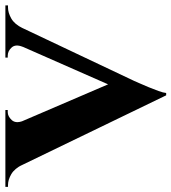

<svg xmlns="http://www.w3.org/2000/svg" viewBox="-8 -660 653 732"><g transform="rotate(-90 319.0 -293.5)"><path d="M322 13 28 -595H198L380 -171ZM322 13 318 -104 535 -597H608L377 -109Q375 -104 368 -88.5Q361 -73 353 -53.5Q345 -34 338.5 -16Q332 2 331 13ZM507 -534Q518 -561 504.5 -576Q491 -591 473 -591H466V-600H665V-590Q665 -590 661 -590Q657 -590 657 -590Q637 -590 615 -577.5Q593 -565 578 -534ZM224 -534H58Q43 -565 21.5 -577.5Q0 -590 -20 -590Q-20 -590 -23.5 -590Q-27 -590 -27 -590V-600H266V-591H258Q242 -591 228 -576Q214 -561 224 -534Z"/></g></svg>

Font: Cinzel
Style: Bold
Weight: 700
Designer: Natanael Gama
Version: Version 2.000